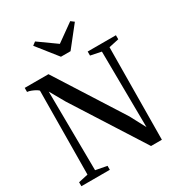

<svg xmlns="http://www.w3.org/2000/svg" viewBox="-222 -1115 1166 1257"><g transform="rotate(-30 361.0 -486.0)"><path d="M22.5 0V-30L95 -46L100.5 -677.5Q94 -684.5 81 -691.8Q68 -699 52.5 -705Q37 -711 23 -712.5V-743H202.5L523 -239L585 -122L579.5 -696L499 -712.5V-743H712.5V-712.5L637 -696L631 0H549L210.5 -531.5L147 -643.5L152.5 -46L237.5 -30V0ZM330.5 -801 209 -954 233.5 -972.5 366.5 -877.5 499.5 -972.5 524 -954 403 -801Z"/></g></svg>

Font: Merriweather 96pt
Style: Regular
Weight: 400
Version: Version 2.100